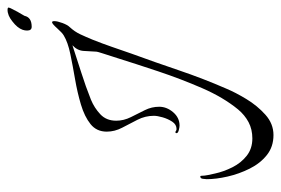

<svg xmlns="http://www.w3.org/2000/svg" viewBox="-138 -570 745 509"><g transform="rotate(-90 234.5 -315.5)"><path d="M131 37Q100 37 78 19.5Q56 2 42 -26Q28 -54 21 -84.5Q14 -115 14 -140Q14 -144 15 -150.5Q16 -157 21 -157Q23 -157 23 -154Q23 -146 25 -136.5Q27 -127 29 -118Q34 -95 45.5 -72Q57 -49 76 -34Q95 -19 122 -19Q146 -19 165 -29Q184 -39 199 -57Q231 -96 255.5 -152.5Q280 -209 300 -269Q320 -329 335 -377Q336 -380 340 -392.5Q344 -405 348 -417.5Q352 -430 352 -432Q353 -450 354 -466.5Q355 -483 369 -496Q333 -484 296.5 -472.5Q260 -461 225 -447Q203 -438 186 -422Q169 -406 169 -380Q169 -360 178.5 -341Q188 -322 197 -304Q206 -286 206 -266Q206 -246 191.5 -229Q177 -212 156 -212Q152 -212 144 -214Q136 -216 136 -220Q136 -223 139 -223Q140 -223 142 -221.5Q144 -220 147 -220Q159 -220 166.5 -231.5Q174 -243 178 -257Q182 -271 182 -280Q182 -303 171.5 -323.5Q161 -344 150.5 -364Q140 -384 140 -405Q140 -432 160 -448Q180 -464 212 -473.5Q244 -483 279 -489Q314 -495 345.5 -501.5Q377 -508 395 -519Q402 -523 414 -536.5Q426 -550 430 -550Q433 -550 433 -544Q433 -536 428 -522.5Q423 -509 417 -503Q405 -490 398 -475Q391 -460 384 -443Q374 -418 365 -392Q356 -366 347 -340Q324 -277 302.5 -213.5Q281 -150 254 -88Q244 -64 226.5 -35Q209 -6 185 15.5Q161 37 131 37ZM418 -604Q408 -604 408 -616Q408 -619 408.5 -622Q409 -625 410 -628Q415 -642 432 -655Q448 -668 463 -668Q469 -668 469 -665Q468 -661 465 -655.5Q462 -650 458 -642Q454 -635 451 -630Q448 -625 447 -623Q443 -604 418 -604Z"/></g></svg>

Font: Grey Qo
Style: Regular
Weight: 400
Designer: Robert E. Leuschke
Foundry: Robert E. Leuschke
Version: Version 2.010